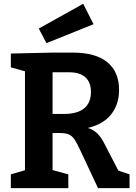

<svg xmlns="http://www.w3.org/2000/svg" viewBox="-20 -977 707 997"><path d="M36.3 0V-71.7L128 -98.3L109.7 -70.3V-629.7L135.3 -599.7L36.3 -627.3V-699L258.7 -704H356Q476 -704 537.2 -654Q598.3 -604 598.3 -510Q598.3 -426 546.8 -371.2Q495.3 -316.3 385.3 -303.7L386 -320Q425 -318.7 450 -307.7Q475 -296.7 491.7 -277.3Q508.3 -258 522.3 -230.7L602 -76.7L561.3 -102.3L652.7 -71.7V0H489L398.7 -192.7Q381 -231.3 367.8 -251.7Q354.7 -272 336 -279.5Q317.3 -287 281.3 -286.3L229.3 -285.7L253 -306V-70.3L234 -99L334.7 -71.7V0ZM253 -349.7 229.3 -385.3H312Q381.7 -385.3 417 -414.3Q452.3 -443.3 452.3 -500.3Q452.3 -548.3 424.2 -575Q396 -601.7 338 -601.7H229.3L253 -624ZM221.3 -753 181.3 -828.7 412 -957.3 465.7 -851.3Z"/></svg>

Font: Bitter Thin
Style: Regular
Weight: 100
Designer: Sol Matas, and Bitter project Authors
Foundry: Sol Matas
Version: Version 2.002